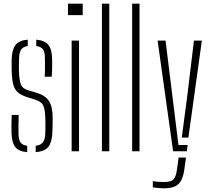

<svg xmlns="http://www.w3.org/2000/svg" viewBox="-20 -820 1138 1041"><path d="M42.5 -98Q42 -122 42 -143.8Q42 -165.5 43.5 -197H81.5Q80 -167 80.2 -140.8Q80.5 -114.5 80.5 -95Q80.5 -63 91 -48Q101.5 -33 127.5 -29.5V5Q80.5 1 62.2 -23.5Q44 -48 42.5 -98ZM173.5 5V-29.5Q200.5 -33 212.5 -48Q224.5 -63 225.5 -95Q226 -111 226.2 -126Q226.5 -141 226.2 -155Q226 -169 225.5 -182Q224 -228 214.5 -248.2Q205 -268.5 172.5 -279L128.5 -293Q94 -304 76.2 -319.8Q58.5 -335.5 51.8 -362.2Q45 -389 43.5 -433Q43 -456.5 43 -470.8Q43 -485 43.5 -502Q45.5 -552 64.5 -576.5Q83.5 -601 130.5 -605V-570.5Q105.5 -567 95 -552Q84.5 -537 83.5 -504Q83 -490.5 82.5 -471.8Q82 -453 82.5 -438Q84 -394.5 91.2 -367.5Q98.5 -340.5 134.5 -330L178.5 -317Q224.5 -303.5 245 -273Q265.5 -242.5 265.5 -181Q265.5 -156.5 265.2 -139.5Q265 -122.5 263.5 -97Q261 -47.5 241.8 -23.2Q222.5 1 173.5 5ZM222.5 -404Q223.5 -423 223.8 -441.5Q224 -460 223.8 -476.2Q223.5 -492.5 223.5 -505Q223.5 -537 213.2 -552Q203 -567 176.5 -570.5V-605Q222.5 -601 242.2 -576.5Q262 -552 262.5 -500Q262.5 -492.5 262.8 -476Q263 -459.5 262.5 -440Q262 -420.5 260.5 -404Z M348.5 -738V-800H428.5V-738ZM368.5 0V-600H408.5V0Z M532.5 0V-800H572.5V0Z M696.5 0V-800H736.5V0Z M918.5 0 834.5 -600H877.5L914.5 -301L947.5 -34H997.5L993 0ZM869.5 201Q858.5 201 840.2 199.5Q822 198 808.5 196V162Q820.5 164 835.5 165.5Q850.5 167 867.5 167Q907.5 167 921 152.5Q934.5 138 939.5 99L948.5 34H988.5L979.5 98Q974.5 134.5 962.8 157.2Q951 180 928.8 190.5Q906.5 201 869.5 201ZM965.5 -74 995.5 -301 1031.5 -600H1074.5L1001.5 -74Z"/></svg>

Font: Big Shoulders Stencil Text Thin Thin
Style: Regular
Weight: 250
Version: Version 2.001